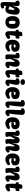

<svg xmlns="http://www.w3.org/2000/svg" viewBox="3408 -4245 1048 7904"><g transform="rotate(90 3932.0 -293.0)"><path d="M65.4 65.4V99.1C65.4 188 115.7 210.9 170.4 210.9C274.4 210.9 331.1 148.4 331.1 148.4C328.1 131.3 324.2 87.4 307.6 63.5L214.4 69.8L213.4 68.8L232.9 -23.4C301.8 2.9 340.3 10.3 369.6 10.3C460.4 10.3 518.6 -47.4 543 -130.4C568.8 -218.8 585.9 -328.6 585.9 -411.1C585.9 -495.6 546.9 -578.6 434.1 -578.6C332 -578.6 272.5 -486.3 243.7 -376.5C237.8 -355 232.9 -334.5 228 -315.4C227.1 -313 224.6 -312 222.2 -312C217.3 -312 211.4 -315.4 211.4 -318.8C211.4 -319.3 212.4 -328.1 225.1 -400.4C230 -428.7 233.4 -454.6 233.4 -477.1C233.4 -541 207 -578.6 125 -578.6C67.9 -578.6 19.5 -550.8 7.3 -540C7.3 -491.2 9.3 -463.9 23.9 -418.9L77.1 -410.2C65.9 -268.6 65.4 -79.1 65.4 65.4ZM244.6 -161.6V-185.1C267.6 -231.4 340.8 -362.8 350.6 -371.1C364.7 -371.1 376 -365.7 382.8 -356.9C384.8 -345.7 385.3 -333 385.3 -319.8C385.3 -262.2 382.8 -176.8 367.7 -120.1C355.5 -114.7 289.6 -130.9 244.6 -161.6Z M894.5 9.8C1072.3 9.8 1158.2 -119.1 1158.2 -283.7C1158.2 -457 1107.4 -578.6 904.8 -578.6C722.2 -578.6 641.1 -460 642.6 -283.7C644 -122.6 707 9.8 894.5 9.8ZM853 -146C842.8 -182.6 834 -234.4 834 -284.2C834 -328.1 840.8 -370.6 858.4 -400.9C864.7 -404.8 880.9 -406.7 897.9 -406.2C919.4 -405.8 941.9 -401.9 949.2 -393.6C961.4 -367.7 967.8 -318.8 967.8 -269.5C967.8 -217.3 960.4 -164.1 944.8 -137.2C941.4 -134.8 929.2 -133.3 914.6 -133.3C891.1 -133.3 861.3 -137.2 853 -146Z M1267.1 -108.9C1272 -14.6 1319.8 9.8 1370.6 9.8C1496.1 9.8 1584 -99.1 1584 -99.1C1579.6 -133.8 1567.4 -168.5 1540.5 -190.9L1425.8 -155.3L1424.8 -156.2C1431.2 -198.7 1449.7 -316.4 1457.5 -406.7C1500.5 -407.7 1531.7 -411.1 1545.9 -413.6C1553.2 -431.6 1568.8 -466.3 1568.8 -505.9C1568.8 -527.8 1564 -550.8 1550.8 -573.7L1464.8 -558.1C1466.8 -583.5 1468.3 -611.8 1468.3 -637.7C1468.3 -651.4 1467.8 -664.6 1466.8 -675.8C1446.8 -685.1 1418.5 -690.9 1389.6 -690.9C1357.9 -690.9 1326.2 -684.1 1304.7 -667.5C1291 -642.6 1277.8 -581.1 1274.9 -543L1204.1 -527.3C1204.1 -522.5 1201.7 -510.7 1201.7 -506.3C1201.7 -478 1204.6 -456.5 1212.9 -423.8L1266.1 -414.6C1264.2 -362.3 1263.7 -313.5 1263.7 -269.5C1263.7 -200.2 1265.1 -143.1 1267.1 -108.9Z M1868.7 9.8C1985.8 9.8 2081.5 -74.7 2102.5 -99.1C2097.7 -147.9 2085.9 -166.5 2063 -189.5C2018.6 -170.4 1957.5 -147.9 1914.1 -143.6C1909.2 -143.1 1904.3 -142.6 1899.9 -142.6C1830.1 -142.6 1810.1 -201.7 1806.2 -245.6C1838.9 -240.7 1897 -234.4 1953.6 -234.4C1968.3 -234.4 1982.4 -234.9 1996.1 -235.8C2042.5 -253.4 2092.8 -297.9 2103.5 -315.9C2106.9 -336.9 2108.9 -358.9 2108.9 -380.9C2108.9 -439.9 2094.2 -497.6 2052.2 -531.2C2004.9 -568.4 1933.6 -578.6 1880.9 -578.6C1696.3 -578.6 1616.7 -446.8 1616.7 -283.7C1616.7 -121.6 1703.1 9.8 1868.7 9.8ZM1807.6 -329.6C1810.5 -358.4 1817.9 -382.8 1828.6 -403.8C1832.5 -407.7 1853 -411.1 1871.6 -411.6C1894.5 -412.1 1920.9 -406.7 1931.2 -396L1938 -342.3Z M2228 -16.6C2228 -16.6 2243.7 9.8 2325.2 9.8C2380.9 9.8 2417.5 -8.3 2428.7 -29.3C2414.6 -76.7 2403.3 -139.2 2403.3 -171.9C2403.3 -176.8 2403.8 -181.6 2404.3 -185.1C2418.5 -219.7 2476.1 -338.9 2501.5 -371.6C2511.7 -371.1 2522.5 -368.2 2532.7 -356.9C2527.8 -297.9 2521 -168 2521 -100.1C2521 -13.2 2571.8 9.8 2626 9.8C2730 9.8 2787.1 -84.5 2787.1 -84.5C2783.2 -119.1 2769 -148.9 2742.7 -171.4L2671.4 -142.1L2670.4 -143.1C2686 -189.5 2730 -299.3 2730 -411.1C2730 -495.6 2696.3 -578.6 2583.5 -578.6C2446.8 -578.6 2409.2 -420.4 2382.8 -315.4C2381.8 -313 2379.4 -312 2377 -312C2372.1 -312 2366.2 -315.4 2366.2 -318.8C2366.2 -319.3 2367.2 -328.1 2379.9 -400.4C2384.8 -428.7 2388.2 -454.6 2388.2 -477.1C2388.2 -541 2361.8 -578.6 2279.8 -578.6C2222.7 -578.6 2170.9 -549.3 2158.7 -538.6C2158.7 -489.7 2160.6 -462.4 2175.3 -417.5L2231.9 -410.2C2220.2 -299.3 2219.7 -269.5 2219.7 -169.9C2219.7 -72.3 2228 -16.6 2228 -16.6Z M2867.2 -108.9C2872.1 -14.6 2919.9 9.8 2970.7 9.8C3096.2 9.8 3184.1 -99.1 3184.1 -99.1C3179.7 -133.8 3167.5 -168.5 3140.6 -190.9L3025.9 -155.3L3024.9 -156.2C3031.2 -198.7 3049.8 -316.4 3057.6 -406.7C3100.6 -407.7 3131.8 -411.1 3146 -413.6C3153.3 -431.6 3168.9 -466.3 3168.9 -505.9C3168.9 -527.8 3164.1 -550.8 3150.9 -573.7L3064.9 -558.1C3066.9 -583.5 3068.4 -611.8 3068.4 -637.7C3068.4 -651.4 3067.9 -664.6 3066.9 -675.8C3046.9 -685.1 3018.6 -690.9 2989.7 -690.9C2958 -690.9 2926.3 -684.1 2904.8 -667.5C2891.1 -642.6 2877.9 -581.1 2875 -543L2804.2 -527.3C2804.2 -522.5 2801.8 -510.7 2801.8 -506.3C2801.8 -478 2804.7 -456.5 2813 -423.8L2866.2 -414.6C2864.3 -362.3 2863.8 -313.5 2863.8 -269.5C2863.8 -200.2 2865.2 -143.1 2867.2 -108.9Z M3356.9 -611.3C3416 -611.3 3474.6 -649.9 3474.6 -700.7C3474.6 -752.9 3444.8 -797.4 3356.9 -797.4C3269 -797.4 3239.3 -752.9 3239.3 -700.7C3239.3 -662.6 3290 -611.3 3356.9 -611.3ZM3260.3 -102.5C3260.3 -13.7 3310.5 9.8 3365.2 9.8C3469.2 9.8 3525.4 -85.4 3525.4 -85.4C3521.5 -120.1 3509.3 -146 3482.9 -168.5L3410.6 -142.1L3409.7 -143.1C3431.6 -192.9 3473.6 -369.1 3473.6 -452.1C3473.6 -536.6 3440.9 -578.6 3347.7 -578.6C3280.8 -578.6 3223.6 -543.9 3204.6 -520C3204.6 -515.1 3204.1 -510.7 3204.1 -506.3C3204.1 -478 3207 -454.1 3215.3 -421.4L3276.4 -411.1C3264.6 -304.2 3260.3 -190.4 3260.3 -102.5Z M3818.4 9.8C3935.5 9.8 4031.2 -74.7 4052.2 -99.1C4047.4 -147.9 4035.6 -166.5 4012.7 -189.5C3968.3 -170.4 3907.2 -147.9 3863.8 -143.6C3858.9 -143.1 3854 -142.6 3849.6 -142.6C3779.8 -142.6 3759.8 -201.7 3755.9 -245.6C3788.6 -240.7 3846.7 -234.4 3903.3 -234.4C3918 -234.4 3932.1 -234.9 3945.8 -235.8C3992.2 -253.4 4042.5 -297.9 4053.2 -315.9C4056.6 -336.9 4058.6 -358.9 4058.6 -380.9C4058.6 -439.9 4043.9 -497.6 4002 -531.2C3954.6 -568.4 3883.3 -578.6 3830.6 -578.6C3646 -578.6 3566.4 -446.8 3566.4 -283.7C3566.4 -121.6 3652.8 9.8 3818.4 9.8ZM3757.3 -329.6C3760.3 -358.4 3767.6 -382.8 3778.3 -403.8C3782.2 -407.7 3802.7 -411.1 3821.3 -411.6C3844.2 -412.1 3870.6 -406.7 3880.9 -396L3887.7 -342.3Z M4156.7 -108.9C4154.3 -14.6 4208 9.8 4263.7 9.8C4367.7 9.8 4425.8 -85.4 4425.8 -85.4C4421.9 -120.1 4407.7 -149.9 4381.3 -172.4L4309.1 -142.1L4308.1 -143.1C4345.2 -313 4366.2 -582 4367.7 -666C4369.6 -750.5 4323.2 -792.5 4241.2 -792.5C4174.3 -792.5 4117.2 -757.8 4098.1 -733.9C4097.2 -698.2 4100.6 -676.8 4109.9 -638.7L4169.9 -628.4C4155.3 -411.6 4158.7 -197.3 4156.7 -108.9Z M4499 -108.9C4496.6 -14.6 4550.3 9.8 4606 9.8C4710 9.8 4768.1 -85.4 4768.1 -85.4C4764.2 -120.1 4750 -149.9 4723.6 -172.4L4651.4 -142.1L4650.4 -143.1C4687.5 -313 4708.5 -582 4710 -666C4711.9 -750.5 4665.5 -792.5 4583.5 -792.5C4516.6 -792.5 4459.5 -757.8 4440.4 -733.9C4439.5 -698.2 4442.9 -676.8 4452.1 -638.7L4512.2 -628.4C4497.6 -411.6 4501 -197.3 4499 -108.9Z M5059.1 9.8C5176.3 9.8 5272 -74.7 5293 -99.1C5288.1 -147.9 5276.4 -166.5 5253.4 -189.5C5209 -170.4 5147.9 -147.9 5104.5 -143.6C5099.6 -143.1 5094.7 -142.6 5090.3 -142.6C5020.5 -142.6 5000.5 -201.7 4996.6 -245.6C5029.3 -240.7 5087.4 -234.4 5144 -234.4C5158.7 -234.4 5172.9 -234.9 5186.5 -235.8C5232.9 -253.4 5283.2 -297.9 5293.9 -315.9C5297.4 -336.9 5299.3 -358.9 5299.3 -380.9C5299.3 -439.9 5284.7 -497.6 5242.7 -531.2C5195.3 -568.4 5124 -578.6 5071.3 -578.6C4886.7 -578.6 4807.1 -446.8 4807.1 -283.7C4807.1 -121.6 4893.6 9.8 5059.1 9.8ZM4998 -329.6C5001 -358.4 5008.3 -382.8 5019 -403.8C5022.9 -407.7 5043.5 -411.1 5062 -411.6C5085 -412.1 5111.3 -406.7 5121.6 -396L5128.4 -342.3Z M5418 -16.6C5418 -16.6 5433.6 9.8 5515.1 9.8C5570.8 9.8 5607.4 -8.3 5618.7 -29.3C5604.5 -76.7 5593.3 -139.2 5593.3 -171.9C5593.3 -176.8 5593.8 -181.6 5594.2 -185.1C5608.4 -219.7 5679.2 -362.3 5691.4 -371.6C5702.1 -371.1 5709 -368.7 5714.4 -364.3C5714.4 -305.2 5702.6 -237.8 5702.6 -169.9C5702.6 -72.3 5710.9 -16.6 5710.9 -16.6C5710.9 -16.6 5721.7 9.8 5803.2 9.8C5858.9 9.8 5895.5 -8.3 5906.7 -29.3C5897.9 -58.6 5890.1 -93.8 5885.7 -124C5895.5 -184.6 5955.1 -341.3 5986.3 -371.6C5997.1 -371.1 6003.9 -368.7 6009.3 -364.3C6002 -286.1 5998.5 -184.6 5998.5 -100.1C5998.5 -13.2 6049.3 9.8 6103.5 9.8C6207.5 9.8 6265.6 -85.4 6265.6 -85.4C6261.7 -120.1 6247.6 -149.9 6221.2 -172.4L6148.9 -142.1L6147.9 -143.1C6163.6 -189.5 6203.1 -299.3 6203.1 -411.1C6203.1 -495.6 6170.4 -577.6 6064.5 -577.6C5932.1 -577.6 5905.8 -417.5 5879.4 -312.5C5878.4 -310.1 5876 -309.1 5873.5 -309.1C5868.7 -309.1 5862.8 -312.5 5862.8 -315.9C5873.5 -355 5880.4 -395 5880.4 -432.1C5880.4 -512.7 5847.7 -577.6 5749.5 -577.6C5607.4 -577.6 5599.1 -420.4 5572.8 -315.4C5571.8 -313 5569.3 -312 5566.9 -312C5562 -312 5556.2 -315.4 5556.2 -318.8C5556.2 -319.3 5557.1 -328.1 5569.8 -400.4C5574.7 -428.7 5578.1 -454.6 5578.1 -477.1C5578.1 -541 5551.8 -578.6 5469.7 -578.6C5412.6 -578.6 5361.3 -549.3 5349.1 -538.6C5349.1 -489.7 5351.1 -462.4 5365.7 -417.5L5421.9 -410.2C5410.2 -299.3 5409.7 -269.5 5409.7 -169.9C5409.7 -72.3 5418 -16.6 5418 -16.6Z M6548.3 9.8C6665.5 9.8 6761.2 -74.7 6782.2 -99.1C6777.3 -147.9 6765.6 -166.5 6742.7 -189.5C6698.2 -170.4 6637.2 -147.9 6593.8 -143.6C6588.9 -143.1 6584 -142.6 6579.6 -142.6C6509.8 -142.6 6489.7 -201.7 6485.8 -245.6C6518.6 -240.7 6576.7 -234.4 6633.3 -234.4C6647.9 -234.4 6662.1 -234.9 6675.8 -235.8C6722.2 -253.4 6772.5 -297.9 6783.2 -315.9C6786.6 -336.9 6788.6 -358.9 6788.6 -380.9C6788.6 -439.9 6773.9 -497.6 6731.9 -531.2C6684.6 -568.4 6613.3 -578.6 6560.5 -578.6C6376 -578.6 6296.4 -446.8 6296.4 -283.7C6296.4 -121.6 6382.8 9.8 6548.3 9.8ZM6487.3 -329.6C6490.2 -358.4 6497.6 -382.8 6508.3 -403.8C6512.2 -407.7 6532.7 -411.1 6551.3 -411.6C6574.2 -412.1 6600.6 -406.7 6610.8 -396L6617.7 -342.3Z M6907.7 -16.6C6907.7 -16.6 6923.3 9.8 7004.9 9.8C7060.5 9.8 7097.2 -8.3 7108.4 -29.3C7094.2 -76.7 7083 -139.2 7083 -171.9C7083 -176.8 7083.5 -181.6 7084 -185.1C7098.1 -219.7 7155.8 -338.9 7181.2 -371.6C7191.4 -371.1 7202.1 -368.2 7212.4 -356.9C7207.5 -297.9 7200.7 -168 7200.7 -100.1C7200.7 -13.2 7251.5 9.8 7305.7 9.8C7409.7 9.8 7466.8 -84.5 7466.8 -84.5C7462.9 -119.1 7448.7 -148.9 7422.4 -171.4L7351.1 -142.1L7350.1 -143.1C7365.7 -189.5 7409.7 -299.3 7409.7 -411.1C7409.7 -495.6 7376 -578.6 7263.2 -578.6C7126.5 -578.6 7088.9 -420.4 7062.5 -315.4C7061.5 -313 7059.1 -312 7056.6 -312C7051.8 -312 7045.9 -315.4 7045.9 -318.8C7045.9 -319.3 7046.9 -328.1 7059.6 -400.4C7064.5 -428.7 7067.9 -454.6 7067.9 -477.1C7067.9 -541 7041.5 -578.6 6959.5 -578.6C6902.3 -578.6 6850.6 -549.3 6838.4 -538.6C6838.4 -489.7 6840.3 -462.4 6855 -417.5L6911.6 -410.2C6899.9 -299.3 6899.4 -269.5 6899.4 -169.9C6899.4 -72.3 6907.7 -16.6 6907.7 -16.6Z M7546.9 -108.9C7551.8 -14.6 7599.6 9.8 7650.4 9.8C7775.9 9.8 7863.8 -99.1 7863.8 -99.1C7859.4 -133.8 7847.2 -168.5 7820.3 -190.9L7705.6 -155.3L7704.6 -156.2C7710.9 -198.7 7729.5 -316.4 7737.3 -406.7C7780.3 -407.7 7811.5 -411.1 7825.7 -413.6C7833 -431.6 7848.6 -466.3 7848.6 -505.9C7848.6 -527.8 7843.8 -550.8 7830.6 -573.7L7744.6 -558.1C7746.6 -583.5 7748 -611.8 7748 -637.7C7748 -651.4 7747.6 -664.6 7746.6 -675.8C7726.6 -685.1 7698.2 -690.9 7669.4 -690.9C7637.7 -690.9 7606 -684.1 7584.5 -667.5C7570.8 -642.6 7557.6 -581.1 7554.7 -543L7483.9 -527.3C7483.9 -522.5 7481.4 -510.7 7481.4 -506.3C7481.4 -478 7484.4 -456.5 7492.7 -423.8L7545.9 -414.6C7543.9 -362.3 7543.5 -313.5 7543.5 -269.5C7543.5 -200.2 7544.9 -143.1 7546.9 -108.9Z"/></g></svg>

Font: Kavoon
Style: Regular
Weight: 400
Designer: Viktoriya Grabowska
Foundry: Viktoriya Grabowska
Version: Version 1.002